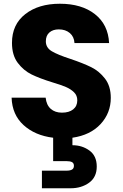

<svg xmlns="http://www.w3.org/2000/svg" viewBox="-20 -732 655 1026"><path d="M572 -209Q572 -128 517.5 -69Q463 -10 367 4V44Q419 44 458 72.5Q497 101 497 158Q497 215 456 244.5Q415 274 358 274H204V180H335Q355 180 365 174Q375 168 375 154Q375 140 365 134.5Q355 129 335 129H264V4Q167 -8 106 -63.5Q45 -119 42 -210H224Q228 -171 251 -150.5Q274 -130 311 -130Q349 -130 371 -147.5Q393 -165 393 -196Q393 -222 375.5 -239Q358 -256 332.5 -267Q307 -278 260 -292Q192 -313 149 -334Q106 -355 75 -396Q44 -437 44 -503Q44 -601 115 -656.5Q186 -712 300 -712Q416 -712 487 -656.5Q558 -601 563 -502H378Q376 -536 353 -555.5Q330 -575 294 -575Q263 -575 244 -558.5Q225 -542 225 -511Q225 -477 257 -458Q289 -439 357 -417Q425 -394 467.5 -373Q510 -352 541 -312Q572 -272 572 -209Z"/></svg>

Font: MSTAGE
Style: Bold
Weight: 700
Designer: Ninad Kale (Devanagari), Jonny Pinhorn (Latin)
Foundry: Indian Type Foundry
Version: 4.004